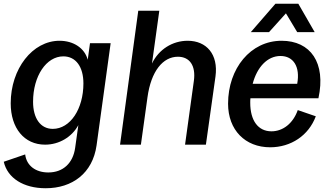

<svg xmlns="http://www.w3.org/2000/svg" viewBox="-29 -770 1750 1022"><path d="M214 232C356 232 464 152 485 4L560 -540H450L438 -452C422 -513 363 -553 288 -553C144 -553 28 -404 28 -220C28 -88 100 0 211 0C286 0 354 -41 388 -104L371 17C360 97 308 148 228 148C161 148 112 112 105 52L-9 91C11 178 96 232 214 232ZM252 -84C186 -84 147 -141 147 -228C147 -366 218 -470 308 -470C375 -470 415 -414 415 -326C415 -190 345 -84 252 -84Z M610 0H721L756 -252C775 -391 838 -468 918 -468C981 -468 1014 -420 1003 -340L956 0H1067L1118 -363C1134 -481 1070 -553 970 -553C889 -553 816 -507 780 -432L819 -713H707Z M1409 14C1520 14 1614 -49 1652 -151L1556 -184C1531 -113 1477 -71 1416 -71C1345 -71 1303 -128 1303 -223C1303 -231 1303 -238 1304 -247H1666C1707 -436 1624 -553 1470 -553C1305 -553 1185 -406 1185 -218C1185 -78 1276 14 1409 14ZM1306 -599H1403L1493 -699L1553 -599H1646L1559 -750H1437ZM1316 -324C1339 -412 1394 -472 1464 -472C1532 -472 1570 -416 1553 -324Z"/></svg>

Font: Ronzino Medium
Style: Italic
Weight: 500
Italic angle: -7.99998°
Designer: Nunzio Mazzaferro
Foundry: Collletttivo
Version: Version 1.000;Glyphs 3.3 (3337)